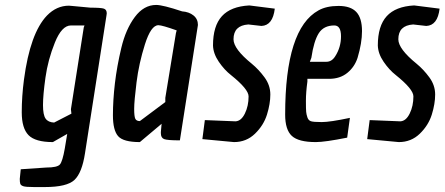

<svg xmlns="http://www.w3.org/2000/svg" viewBox="-20 -568 1799 777"><path d="M161 189H118Q84 189 74 185.5Q64 182 62 175.5Q60 169 60 156L64 117L167 110Q212 110 222.5 97.5Q233 85 242 34L252 -26L194 7Q123 7 95.5 -21Q68 -49 68 -113.5Q68 -178 77 -246Q102 -434 170 -505Q209 -545 259 -545Q265 -545 271 -544L346 -537Q389 -537 400.5 -533Q412 -529 412 -514Q412 -510 411 -506L324 52Q312 131 281.5 160Q251 189 161 189ZM267 -465Q230 -465 202 -395.5Q174 -326 164 -254.5Q154 -183 154 -143Q154 -103 164.5 -88Q175 -73 199 -72L269 -108L267 -126L319 -457L322 -465Z M612 -548Q639 -548 717 -522Q745 -520 763 -505.5Q781 -491 781 -467Q781 -466 708 0Q658 0 644.5 -5Q631 -10 631 -29Q631 -31 631 -34L634 -67L546 7Q479 7 458 -17Q437 -41 437 -101.5Q437 -162 445 -230.5Q453 -299 471 -374.5Q489 -450 525.5 -499Q562 -548 612 -548ZM621 -466Q591 -466 566.5 -388.5Q542 -311 532.5 -234.5Q523 -158 523 -127.5Q523 -97 527.5 -87.5Q532 -78 546 -78L649 -155V-172L692 -434L695 -445Q636 -466 621 -466Z M986 -178Q986 -207 915 -264Q888 -285 865.5 -318Q843 -351 842 -384Q842 -463 878 -502.5Q914 -542 989 -546L1092 -533Q1084 -465 1038 -463L985 -469Q925 -465 925 -409Q925 -370 999 -310Q1027 -287 1050.5 -255Q1074 -223 1074 -185.5Q1074 -148 1060.5 -104.5Q1047 -61 1012 -27Q977 7 927 7L799 -5L809 -82L933 -77Q956 -78 971 -108.5Q986 -139 986 -178Z M1258 7Q1188 7 1161 -18Q1134 -43 1134 -104Q1134 -452 1269 -526Q1301 -544 1350 -544Q1399 -544 1422 -519.5Q1445 -495 1445 -442Q1445 -394 1427 -334Q1415 -297 1385.5 -273Q1356 -249 1312 -249H1224V-238Q1218 -194 1218 -160Q1218 -126 1219 -115.5Q1220 -105 1224 -93Q1228 -81 1238 -77.5Q1248 -74 1282 -74Q1316 -74 1396 -91L1385 -11Q1295 7 1258 7ZM1301 -318Q1323 -318 1337 -341Q1360 -377 1360 -421Q1360 -465 1333 -465Q1290 -465 1270 -433.5Q1250 -402 1240 -334L1234 -318Z M1653 -178Q1653 -207 1582 -264Q1555 -285 1532.5 -318Q1510 -351 1509 -384Q1509 -463 1545 -502.5Q1581 -542 1656 -546L1759 -533Q1751 -465 1705 -463L1652 -469Q1592 -465 1592 -409Q1592 -370 1666 -310Q1694 -287 1717.5 -255Q1741 -223 1741 -185.5Q1741 -148 1727.5 -104.5Q1714 -61 1679 -27Q1644 7 1594 7L1466 -5L1476 -82L1600 -77Q1623 -78 1638 -108.5Q1653 -139 1653 -178Z"/></svg>

Font: Economica
Style: Bold Italic
Weight: 700
Designer: Vicente Lamonaca
Foundry: Vicente Lamonaca
Version: Version 1.100